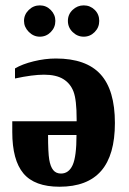

<svg xmlns="http://www.w3.org/2000/svg" viewBox="-20 -689 484 718"><path d="M202.6 9.3Q109.4 9.3 67.6 -40.5Q25.9 -90.3 25.9 -195.3V-235.4H266.6V-243.2Q266.6 -315.9 254.9 -346.4Q243.2 -377 216.6 -393.3Q189.9 -409.7 144.5 -409.7Q101.6 -409.7 36.1 -395.5V-433.1Q63 -449.2 105.7 -459.7Q148.4 -470.2 189 -470.2Q301.8 -470.2 355.7 -411.4Q409.7 -352.5 409.7 -229Q409.7 -108.9 358.2 -49.8Q306.6 9.3 202.6 9.3ZM208 -40Q237.3 -40 251.7 -71.8Q266.1 -103.5 266.1 -184.1H159.7Q159.7 -118.7 164.1 -92.3Q168.5 -65.9 179 -53Q189.5 -40 208 -40ZM293 -551.8Q269.5 -551.8 251.7 -569.1Q233.9 -586.4 233.9 -610.8Q233.9 -635.3 251.7 -652.1Q269.5 -668.9 293 -668.9Q316.9 -668.9 334 -652.3Q351.1 -635.7 351.1 -610.8Q351.1 -586.4 334 -569.1Q316.9 -551.8 293 -551.8ZM128.9 -551.8Q105.5 -551.8 87.6 -569.8Q69.8 -587.9 69.8 -610.8Q69.8 -634.3 87.4 -651.6Q105 -668.9 128.9 -668.9Q152.8 -668.9 169.9 -651.6Q187 -634.3 187 -610.8Q187 -586.4 169.9 -569.1Q152.8 -551.8 128.9 -551.8Z"/></svg>

Font: Tinos
Style: Bold
Weight: 700
Designer: Steve Matteson
Foundry: Monotype Imaging Inc.
Version: Version 1.23